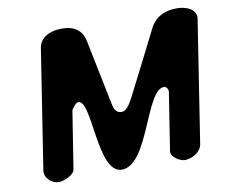

<svg xmlns="http://www.w3.org/2000/svg" viewBox="-78 -804 1063 901"><g transform="rotate(-10 453.5 -353.0)"><path d="M269 -707C224 -707 167 -690 158 -633L70 -67C64 -30 100 0 133 0C156 0 206 -20 210 -47L253 -320C254 -326 274 -351 282 -353C355 -371 314 -6 434 -6C563 -6 607 -354 695 -354C707 -354 716 -338 714 -327L671 -53C667 -25 709 1 733 1C765 1 810 -22 816 -60L906 -640C914 -690 858 -707 819 -707C767 -707 721 -691 692 -640C670 -595 563 -385 540 -340C529 -320 508 -273 480 -273C449 -273 443 -300 438 -327L377 -627C365 -685 327 -707 269 -707Z"/></g></svg>

Font: Asimov Print
Style: Regular
Weight: 500
Designer: Google
Version: Version 2.000980: 2014